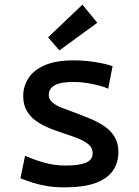

<svg xmlns="http://www.w3.org/2000/svg" viewBox="-20 -795 600 827"><path d="M256 12Q217 12 183.5 6.5Q150 1 121.5 -8Q93 -17 68 -27L88 -124Q126 -107 170.5 -94.5Q215 -82 262 -82Q320 -82 349.5 -94Q379 -106 379 -135Q379 -158 362 -172.5Q345 -187 316.5 -198.5Q288 -210 256 -220Q225 -230 194 -242.5Q163 -255 137.5 -272.5Q112 -290 96 -316.5Q80 -343 80 -381Q80 -424 103 -459Q126 -494 174 -514.5Q222 -535 297 -535Q343 -535 388 -528Q433 -521 465 -510L446 -413Q434 -419 410.5 -425.5Q387 -432 357.5 -437Q328 -442 298 -442Q240 -442 215 -427.5Q190 -413 190 -386Q190 -368 205 -354.5Q220 -341 245.5 -331Q271 -321 302 -310Q334 -298 367 -284.5Q400 -271 428 -252.5Q456 -234 473 -206.5Q490 -179 490 -140Q490 -94 466 -59.5Q442 -25 391 -6.5Q340 12 256 12ZM236 -578 187 -634 335 -775 399 -697Z"/></svg>

Font: Ubuntu Sans Mono Medium
Style: Regular
Weight: 500
Monospace: yes
Designer: Dalton Maag Ltd
Foundry: Dalton Maag Ltd
Version: Version 1.006